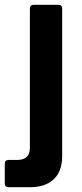

<svg xmlns="http://www.w3.org/2000/svg" viewBox="-63 -581 341 803"><path d="M-27 202Q-43 202 -43 186V104Q-43 88 -27 88H9Q33 88 47.5 76.5Q62 65 62 34V-545Q62 -561 78 -561H181Q197 -561 197 -545V73Q197 135 162 168.5Q127 202 61 202Z"/></svg>

Font: Open Sauce Two
Style: Bold
Weight: 700
Designer: Alfredo Marco Pradil
Foundry: Creative Sauce Fz LLC
Version: Version 1.477